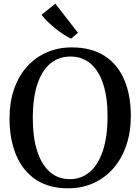

<svg xmlns="http://www.w3.org/2000/svg" viewBox="-20 -1008 760 1039"><path d="M353.5 11Q245.5 12 174 -36Q102.5 -84 67 -169.5Q31.5 -255 31.5 -366.5Q31.5 -455 56.2 -526.2Q81 -597.5 126.5 -647.8Q172 -698 233.5 -724.8Q295 -751.5 368.5 -751.5Q475 -751.5 546 -705.5Q617 -659.5 652.5 -576.2Q688 -493 688 -380.5Q688 -292.5 663.2 -220.8Q638.5 -149 593.8 -97.5Q549 -46 487.8 -18Q426.5 10 353.5 11ZM358 -38.5Q419.5 -38.5 465.2 -77Q511 -115.5 536.5 -191.5Q562 -267.5 562 -380Q562 -481 538.5 -553Q515 -625 470.2 -663.5Q425.5 -702 360.5 -702Q299 -702 253.5 -665.2Q208 -628.5 182.8 -554Q157.5 -479.5 157.5 -367Q157.5 -265.5 180.8 -192Q204 -118.5 248.8 -78.5Q293.5 -38.5 358 -38.5ZM364 -799Q345.5 -807.5 323.5 -822Q301.5 -836.5 279.2 -854.2Q257 -872 237.5 -891.2Q218 -910.5 204.5 -928L279.5 -988L402 -830.5L365 -799Z"/></svg>

Font: Merriweather 36pt Medium
Style: Regular
Weight: 500
Version: Version 2.100